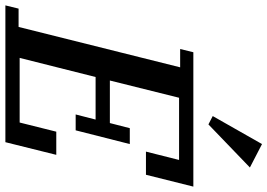

<svg xmlns="http://www.w3.org/2000/svg" viewBox="-186 -833 993 713"><g transform="rotate(90 310.5 -476.5)"><path d="M-14 -49H54L204 -649H136L148 -698H647L603 -522H517L548 -645H317L253 -388H411L430 -462H489L438 -261H379L398 -335H240L169 -53H409L443 -189H529L482 0H-26ZM385 -770 489 -953 576 -908 416 -754Z"/></g></svg>

Font: IBM Plex Serif Medm
Style: Italic
Weight: 500
Italic angle: -14°
Designer: Mike Abbink, Paul van der Laan, Pieter van Rosmalen
Foundry: Bold Monday
Version: Version 3.001